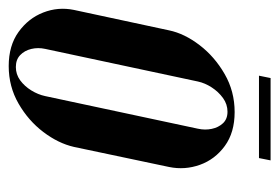

<svg xmlns="http://www.w3.org/2000/svg" viewBox="-126 -503 626 430"><g transform="rotate(90 187.0 -288.0)"><path d="M331.2 -581H146.8L141.5 -555H326ZM-5.8 -140.5Q-13 -105.2 0 -71.9Q13 -38.5 43.6 -16.5Q74.2 5.5 120 5.5Q165.8 5.5 204 -16.5Q242.2 -38.5 267.6 -72Q293 -105.5 301 -140.5L346 -353.8Q353.2 -389 341.1 -422.8Q329 -456.5 298.9 -478.5Q268.8 -500.5 223 -500.5Q176.5 -500.5 137.8 -478.1Q99 -455.8 73.1 -422Q47.2 -388.2 40 -353.8ZM154.5 -418Q158 -434.2 167.8 -449.2Q177.5 -464.2 191.5 -474.4Q205.5 -484.5 222.2 -484.5Q238.5 -484.5 248 -474.4Q257.5 -464.2 260.6 -449.2Q263.8 -434.2 260.2 -418L187.2 -76.2Q183.8 -60.2 174.5 -45.1Q165.2 -30 151.9 -20.2Q138.5 -10.5 122.2 -10.5Q105.5 -10.5 95.4 -20.2Q85.2 -30 81.6 -45.1Q78 -60.2 81.5 -76.2Z"/></g></svg>

Font: Emberly Black
Style: Italic
Weight: 900
Italic angle: -12°
Designer: Rajesh Rajput
Foundry: Rajesh Rajput
Version: Version 1.000